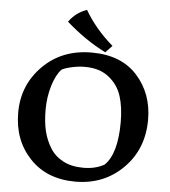

<svg xmlns="http://www.w3.org/2000/svg" viewBox="-62 -1005 948 1072"><g transform="rotate(5 412.0 -468.5)"><path d="M775 -368Q775 -203 667.5 -95.5Q560 12 400 12Q240 12 144.5 -89Q49 -190 49 -344.5Q49 -499 156 -606.5Q263 -714 429 -714Q595 -714 685 -614Q775 -514 775 -368ZM624 -341Q624 -424 604.5 -486Q585 -548 533 -589.5Q481 -631 399 -631Q362 -631 324 -622.5Q286 -614 269 -604Q239 -573 219.5 -509Q200 -445 200 -374.5Q200 -304 212.5 -253.5Q225 -203 251.5 -160.5Q278 -118 325 -93.5Q372 -69 438.5 -69Q505 -69 555 -97Q624 -163 624 -341ZM541 -761 504 -722Q391 -778 282 -874Q319 -927 382 -949Q442 -846 541 -761Z"/></g></svg>

Font: Asul
Style: Bold
Weight: 700
Designer: Mariela Monsalve
Foundry: Mariela Monsalve
Version: Version 1.002